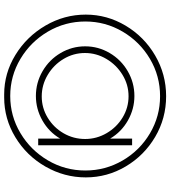

<svg xmlns="http://www.w3.org/2000/svg" viewBox="32 -835 816 920"><g transform="rotate(90 440.0 -375.0)"><path d="M50 -378Q50 -480 103 -569Q156 -658 246 -710.5Q336 -763 441 -763Q547 -763 636 -710.5Q725 -658 777.5 -569.5Q830 -481 830 -378Q830 -275 778 -184.5Q726 -94 637.5 -40.5Q549 13 447 13H432Q331 13 243 -41Q155 -95 102.5 -185Q50 -275 50 -378ZM797 -376Q797 -472 749 -554.5Q701 -637 619 -685.5Q537 -734 441 -734Q344 -734 262 -685.5Q180 -637 131.5 -554.5Q83 -472 83 -376Q83 -279 131.5 -196.5Q180 -114 262 -65Q344 -16 440 -16Q536 -16 618 -65Q700 -114 748.5 -196.5Q797 -279 797 -376ZM202 -375Q202 -438 234 -492.5Q266 -547 321 -579Q376 -611 440 -611Q502 -611 557 -580Q612 -549 644 -495V-600H676V-150H644V-255Q612 -201 557 -170Q502 -139 440 -139Q376 -139 321 -171Q266 -203 234 -257.5Q202 -312 202 -375ZM646 -375Q646 -430 618 -478Q590 -526 543 -554.5Q496 -583 441 -583Q386 -583 338.5 -554Q291 -525 262.5 -477Q234 -429 234 -374Q234 -319 262.5 -271.5Q291 -224 339 -195.5Q387 -167 442 -167Q497 -167 544 -195.5Q591 -224 618.5 -271.5Q646 -319 646 -375Z"/></g></svg>

Font: Poiret One
Style: Regular
Weight: 400
Designer: Denis Masharov (denis.masharov@gmail.com), Cyreal (Charset Expansion)
Foundry: Denis Masharov
Version: Version 1.101